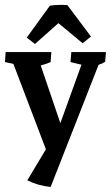

<svg xmlns="http://www.w3.org/2000/svg" viewBox="-20 -584 452 778"><path d="M252.9 -563.5 348.6 -436 314.9 -408.7 216.8 -490.2 121.6 -405.8 88.4 -431.6 182.1 -561Q216.3 -565.9 252.9 -563.5ZM185.1 173.8Q130.9 167.5 90.8 146.5L166 21L34.2 -325.2L0 -332.5L2.9 -373H188L185.1 -332.5Q169.4 -325.2 145 -318.8L224.6 -85L310.1 -321.8L265.6 -332.5L269 -373H409.2L406.2 -333.5Q396 -326.7 379.4 -321.3Z"/></svg>

Font: Markazi Text SemiBold
Style: Regular
Weight: 600
Designer: Borna Izadpanah (Arabic designer), Fiona Ross (Arabic design director) and Florian Runge (Latin designer)
Foundry: Borna Izadpanah and Florian Runge
Version: Version 1.001; ttfautohint (v1.8.3)